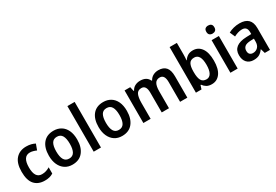

<svg xmlns="http://www.w3.org/2000/svg" viewBox="55 -1761 3991 2772"><g transform="rotate(-30 2050.5 -375.0)"><path d="M276 10Q166 10 105.5 -57.5Q45 -125 45 -268Q45 -410 109 -481.5Q173 -553 283 -553Q328 -553 364.5 -543.5Q401 -534 428 -519L393 -424Q366 -436 338.5 -443.5Q311 -451 286 -451Q168 -451 168 -269Q168 -91 285 -91Q323 -91 355 -101.5Q387 -112 416 -130V-26Q387 -8 353.5 1Q320 10 276 10Z M974 -272Q974 -143 912.5 -66.5Q851 10 736 10Q665 10 612.5 -24.5Q560 -59 531 -122.5Q502 -186 502 -272Q502 -404 563.5 -478.5Q625 -553 739 -553Q809 -553 862 -520.5Q915 -488 944.5 -425.5Q974 -363 974 -272ZM625 -272Q625 -183 652 -136.5Q679 -90 738 -90Q797 -90 824 -136.5Q851 -183 851 -272Q851 -361 824 -407Q797 -453 738 -453Q678 -453 651.5 -407Q625 -361 625 -272Z M1213 0H1092V-760H1213Z M1802 -272Q1802 -143 1740.5 -66.5Q1679 10 1564 10Q1493 10 1440.5 -24.5Q1388 -59 1359 -122.5Q1330 -186 1330 -272Q1330 -404 1391.5 -478.5Q1453 -553 1567 -553Q1637 -553 1690 -520.5Q1743 -488 1772.5 -425.5Q1802 -363 1802 -272ZM1453 -272Q1453 -183 1480 -136.5Q1507 -90 1566 -90Q1625 -90 1652 -136.5Q1679 -183 1679 -272Q1679 -361 1652 -407Q1625 -453 1566 -453Q1506 -453 1479.5 -407Q1453 -361 1453 -272Z M2486 -553Q2569 -553 2611 -505.5Q2653 -458 2653 -356V0H2532V-329Q2532 -452 2452 -452Q2395 -452 2371 -408.5Q2347 -365 2347 -283V0H2226V-330Q2226 -452 2146 -452Q2085 -452 2063 -403.5Q2041 -355 2041 -266V0H1920V-543H2014L2030 -471H2037Q2058 -513 2097 -533Q2136 -553 2182 -553Q2292 -553 2328 -470H2337Q2360 -512 2399.5 -532.5Q2439 -553 2486 -553Z M2917 -573Q2917 -547 2915.5 -519.5Q2914 -492 2912 -472H2917Q2939 -508 2974 -530Q3009 -552 3061 -552Q3149 -552 3201 -480.5Q3253 -409 3253 -272Q3253 -135 3200.5 -62.5Q3148 10 3059 10Q3007 10 2973.5 -10Q2940 -30 2917 -63H2909L2889 0H2796V-760H2917ZM3026 -452Q2964 -452 2940.5 -409Q2917 -366 2917 -284V-268Q2917 -180 2941.5 -135Q2966 -90 3028 -90Q3077 -90 3103.5 -136.5Q3130 -183 3130 -273Q3130 -452 3026 -452Z M3432 -752Q3462 -752 3480.5 -736.5Q3499 -721 3499 -685Q3499 -650 3480 -634Q3461 -618 3432 -618Q3403 -618 3384 -634Q3365 -650 3365 -685Q3365 -721 3383.5 -736.5Q3402 -752 3432 -752ZM3492 -543V0H3371V-543Z M3839 -553Q4031 -553 4031 -364V0H3944L3922 -74H3919Q3888 -31 3852 -10.5Q3816 10 3757 10Q3686 10 3645 -34.5Q3604 -79 3604 -157Q3604 -323 3828 -331L3911 -334V-361Q3911 -413 3889.5 -436Q3868 -459 3827 -459Q3793 -459 3759 -448.5Q3725 -438 3691 -420L3653 -507Q3691 -528 3739 -540.5Q3787 -553 3839 -553ZM3854 -255Q3784 -252 3755.5 -227Q3727 -202 3727 -158Q3727 -119 3747 -101Q3767 -83 3799 -83Q3847 -83 3879 -115.5Q3911 -148 3911 -209V-257Z"/></g></svg>

Font: Noto Sans Devanagari SemiCondensed SemiBold
Style: Regular
Weight: 600
Width: 4
Designer: Jelle Bosma - Monotype Design Team
Foundry: Monotype Imaging Inc.
Version: Version 2.004; ttfautohint (v1.8.4.7-5d5b)